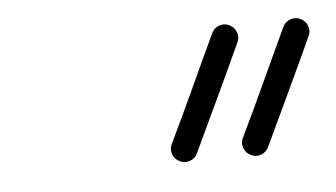

<svg xmlns="http://www.w3.org/2000/svg" viewBox="-29 -597 438 250"><g transform="rotate(-5 190.5 -472.0)"><path d="M370 -557Q377 -554 379.5 -547Q382 -540 379 -534Q363 -499 346.5 -464Q330 -429 314 -395Q311 -388 304 -385.5Q297 -383 291 -386Q284 -389 281.5 -396Q279 -403 282 -409Q299 -444 315 -479Q331 -514 347 -548Q350 -555 357 -557.5Q364 -560 370 -557ZM277 -557Q284 -554 286.5 -547Q289 -540 286 -534Q270 -499 253.5 -464Q237 -429 221 -395Q221 -395 221 -395Q221 -395 221 -395Q218 -388 211 -385.5Q204 -383 198 -386Q191 -389 188.5 -396Q186 -403 189 -409Q206 -444 222 -479Q238 -514 254 -548Q257 -555 264 -557.5Q271 -560 277 -557Z"/></g></svg>

Font: FRB American Cursive
Style: Italic
Weight: 400
Italic angle: -25°
Version: Version 2.0;Modular Font Editor K font №1